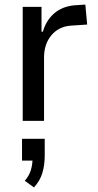

<svg xmlns="http://www.w3.org/2000/svg" viewBox="-20 -527 429 837"><path d="M79 0V-497H161V-389H167Q181 -438 216 -468.5Q251 -499 305 -504L352 -507L360 -420L286 -415Q234 -410 203 -372Q172 -334 172 -276V0ZM128 290 88 261Q106 241 114 216Q122 191 122 161L136 173H76V78H175V151Q175 193 164.5 227.5Q154 262 128 290Z"/></svg>

Font: Nunito Sans 7pt Condensed Medium
Style: Regular
Weight: 500
Width: 3
Designer: Vernon Adams
Foundry: Vernon Adams
Version: Version 3.101;gftools[0.9.27]